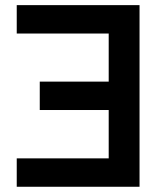

<svg xmlns="http://www.w3.org/2000/svg" viewBox="-20 -713 626 733"><path d="M512.7 0H43.9V-108.4H395V-293H131.8V-401.4H395V-585H43.9V-693.4H512.7Z"/></svg>

Font: Cascadia Code SemiBold
Style: Regular
Weight: 600
Monospace: yes
Designer: Aaron Bell
Foundry: Saja Typeworks
Version: Version 2404.023; ttfautohint (v1.8.4)